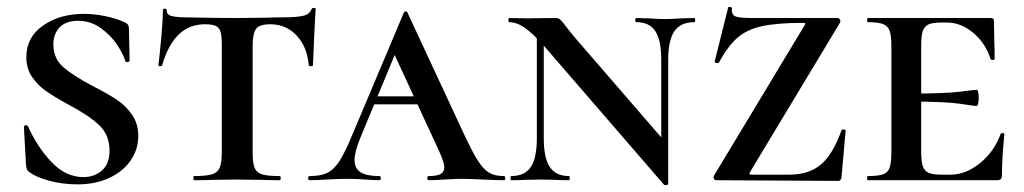

<svg xmlns="http://www.w3.org/2000/svg" viewBox="-20 -520 2956 554"><path d="M249 -271Q292 -249 317.5 -232Q343 -215 361 -189Q379 -163 379 -128Q379 -89 357 -57Q335 -25 295 -6.5Q255 12 204 12Q161 12 122 1.5Q83 -9 64 -24Q56 -28 55 -45L49 -153V-154Q49 -158 54 -158.5Q59 -159 61 -155Q88 -95 129 -52Q170 -9 221 -9Q252 -9 274 -28Q296 -47 296 -85Q296 -131 265.5 -159.5Q235 -188 176 -219Q136 -241 112.5 -257.5Q89 -274 72.5 -298Q56 -322 56 -355Q56 -413 104.5 -446.5Q153 -480 222 -480Q252 -480 283.5 -473.5Q315 -467 337 -457Q346 -453 349 -449Q352 -445 352 -438L354 -346Q354 -342 349 -341Q344 -340 342 -343Q336 -363 318.5 -390Q301 -417 271.5 -438.5Q242 -460 205 -460Q170 -460 152 -441Q134 -422 134 -392Q134 -351 163 -326Q192 -301 249 -271Z M448 -332Q447 -329 442 -329Q437 -329 437 -332Q441 -363 445.5 -413.5Q450 -464 450 -490Q450 -495 455.5 -495Q461 -495 461 -490Q461 -477 476 -473.5Q491 -470 514 -470Q600 -468 665 -468L752 -469Q769 -470 798 -470Q836 -470 855 -474.5Q874 -479 879 -494Q880 -497 885.5 -497Q891 -497 891 -494Q891 -488 889 -464Q888 -439 886 -401.5Q884 -364 883 -332Q883 -329 877 -329Q871 -329 871 -332Q866 -386 835.5 -418Q805 -450 760 -450Q729 -450 719 -437Q709 -424 709 -387V-81Q709 -50 714.5 -36Q720 -22 736 -17Q752 -12 787 -12Q790 -12 790 -6Q790 0 787 0Q755 0 736 -1L663 -2L593 -1Q574 0 540 0Q538 0 538 -6Q538 -12 540 -12Q575 -12 591.5 -17Q608 -22 614 -36.5Q620 -51 620 -81V-389Q620 -416 616.5 -428Q613 -440 603 -445Q593 -450 571 -450Q482 -450 448 -332Z M1060 -242H1243L1250 -219H1045ZM1434 0Q1414 0 1372 -2Q1330 -4 1312 -4Q1295 -4 1263 -2Q1231 0 1217 0Q1213 0 1213 -6Q1213 -12 1217 -12Q1241 -12 1251.5 -18Q1262 -24 1262 -37Q1262 -51 1247 -84L1112 -376L1149 -434L1020 -123Q1003 -81 1003 -59Q1003 -34 1020.5 -23Q1038 -12 1074 -12Q1079 -12 1079 -6Q1079 0 1074 0Q1060 0 1034 -2Q1006 -4 982 -4Q957 -4 923 -2Q893 0 874 0Q869 0 869 -6Q869 -12 874 -12Q905 -12 924 -21Q943 -30 959 -54.5Q975 -79 997 -132L1145 -483Q1147 -487 1151 -487Q1155 -487 1156 -483L1317 -137Q1342 -83 1358.5 -57Q1375 -31 1391.5 -21.5Q1408 -12 1434 -12Q1438 -12 1438 -6Q1438 0 1434 0Z M1529 -446 1549 -443V-121Q1549 -64 1566.5 -38Q1584 -12 1622 -12Q1624 -12 1624 -6Q1624 0 1622 0Q1598 0 1585 -1L1540 -2L1494 -1Q1480 0 1455 0Q1453 0 1453 -6Q1453 -12 1455 -12Q1494 -12 1511.5 -38Q1529 -64 1529 -121ZM1896 13 1551 -386Q1517 -424 1494 -440Q1471 -456 1449 -456Q1447 -456 1447 -462Q1447 -468 1449 -468L1505 -467Q1514 -467 1528 -467.5Q1542 -468 1584 -468Q1592 -468 1597 -463Q1602 -458 1612 -445L1635 -416L1898 -112L1908 11Q1908 13 1903 14Q1898 15 1896 13ZM1908 11 1888 -20V-347Q1888 -404 1871 -430Q1854 -456 1816 -456Q1813 -456 1813 -462Q1813 -468 1816 -468L1853 -467Q1881 -465 1898 -465Q1915 -465 1945 -467L1983 -468Q1986 -468 1986 -462Q1986 -456 1983 -456Q1944 -456 1926 -430Q1908 -404 1908 -347Z M2304 -452Q2304 -454 2296 -454Q2220 -454 2176.5 -444Q2133 -434 2106 -409.5Q2079 -385 2054 -339Q2053 -338 2050 -338Q2047 -338 2044 -339.5Q2041 -341 2042 -342L2081 -498Q2081 -500 2085 -500Q2088 -500 2090.5 -498.5Q2093 -497 2092 -496Q2090 -479 2100.5 -473.5Q2111 -468 2150 -468H2397Q2401 -468 2403.5 -463.5Q2406 -459 2404 -455L2145 -25Q2142 -20 2143 -18Q2144 -16 2150 -16H2256Q2315 -16 2349.5 -46Q2384 -76 2408 -144Q2409 -147 2414.5 -146.5Q2420 -146 2420 -143L2408 -8Q2408 -5 2405.5 -1.5Q2403 2 2399 2L2046 0Q2042 0 2040 -4.5Q2038 -9 2040 -13L2301 -446Z M2484 -12Q2514 -12 2528 -17Q2542 -22 2547 -36.5Q2552 -51 2552 -81V-387Q2552 -417 2547 -431Q2542 -445 2528 -450.5Q2514 -456 2484 -456Q2482 -456 2482 -462Q2482 -468 2484 -468H2838Q2848 -468 2848 -460L2849 -398Q2850 -379 2850 -350Q2850 -347 2844.5 -347Q2839 -347 2838 -350Q2824 -395 2788.5 -425Q2753 -455 2712 -455H2698Q2671 -455 2659 -449.5Q2647 -444 2642.5 -430Q2638 -416 2638 -386V-85Q2638 -55 2642.5 -41Q2647 -27 2659 -21.5Q2671 -16 2698 -16H2722Q2767 -16 2808 -49.5Q2849 -83 2867 -133Q2868 -136 2873 -136Q2878 -136 2878 -133Q2871 -61 2871 -15Q2871 -7 2868 -3.5Q2865 0 2856 0H2484Q2482 0 2482 -6Q2482 -12 2484 -12ZM2600 -227V-250Q2708 -250 2750.5 -255.5Q2793 -261 2798 -261Q2801 -261 2802.5 -254Q2804 -247 2804 -239Q2804 -230 2802.5 -222Q2801 -214 2798 -214Q2793 -214 2750.5 -220.5Q2708 -227 2600 -227Z"/></svg>

Font: Cormorant SC SemiBold
Style: Regular
Weight: 600
Designer: Christian Thalmann (Catharsis Fonts)
Foundry: Catharsis Fonts
Version: Version 4.000